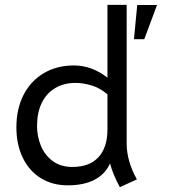

<svg xmlns="http://www.w3.org/2000/svg" viewBox="-20 -761 714 800"><path d="M479.5 19Q451.7 -31.2 438.5 -79.6Q417.5 -34.7 373.3 -11.7Q329.1 11.2 262.2 11.2Q198.2 11.2 149.9 -18.8Q101.6 -48.8 75 -103.5Q48.3 -158.2 48.3 -230.5Q48.3 -307.1 78.1 -365.5Q107.9 -423.8 162.4 -456.1Q216.8 -488.3 288.6 -488.3Q362.3 -488.3 427.7 -437.5V-740.7H507.8V-161.1Q508.3 -89.4 550.3 -13.7ZM427.7 -221.2V-367.7Q397.5 -394 362.3 -404.8Q327.1 -415.5 294.9 -415.5Q245.6 -415.5 209.5 -393.8Q173.3 -372.1 153.8 -331.8Q134.3 -291.5 134.3 -235.8Q134.3 -193.8 149.9 -154.8Q165.5 -115.7 198.7 -90.6Q231.9 -65.4 281.7 -65.4Q353 -65.4 390.4 -106.2Q427.7 -147 427.7 -221.2ZM551.8 -740.2H634.3L581.1 -597.7H538.1Z"/></svg>

Font: Selawik
Style: Regular
Weight: 400
Designer: Aaron Bell
Foundry: Microsoft Corporation
Version: Version 1.01